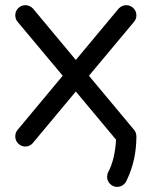

<svg xmlns="http://www.w3.org/2000/svg" viewBox="-20 -567 587 743"><path d="M429.2 -26.4 273.4 -212.9 105.5 -11.7Q94.2 0 78.1 0Q62 0 50.5 -11.5Q39.1 -22.9 39.1 -39.1Q39.1 -52.7 46.9 -63L222.7 -273.9L48.3 -482.4Q39.1 -493.2 39.1 -507.8Q39.1 -523.9 50.5 -535.4Q62 -546.9 78.1 -546.9Q94.2 -546.9 106.9 -534.7L273.4 -335L439.9 -534.7Q452.6 -546.9 468.8 -546.9Q484.9 -546.9 496.3 -535.4Q507.8 -523.9 507.8 -507.8Q507.8 -493.2 498.5 -482.4L324.2 -273.9L500 -63Q507.8 -52.7 507.8 -39.1Q507.8 53.2 470.7 129.9Q467.8 138.2 461.4 144.5Q449.7 156.2 433.6 156.2Q417.5 156.2 406 144.8Q394.5 133.3 394.5 117.2Q394.5 106.9 398.9 98.6Q424.3 51.8 429.2 -26.4Z"/></svg>

Font: Comfortaa
Style: Regular
Weight: 400
Designer: Johan Aakerlund - aajohan
Foundry: Johan Aakerlund
Version: Version 2.004 2013